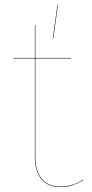

<svg xmlns="http://www.w3.org/2000/svg" viewBox="-20 -753 374 782"><path d="M319 -19Q297 -6 275.5 1.5Q254 9 225 9Q176 9 149 -23Q122 -55 122 -113V-515H35V-517H122V-651H124V-517H270V-515H124V-113Q124 -56 150.5 -24.5Q177 7 225 7Q275 7 318 -21ZM216 -733H214L195 -596H197Z"/></svg>

Font: FiraGO Two
Style: Regular
Weight: 100
Designer: bBox Type
Foundry: bBox Type GmbH
Version: Version 1.001